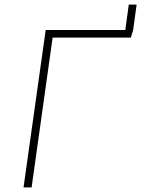

<svg xmlns="http://www.w3.org/2000/svg" viewBox="-20 -812 612 832"><path d="M538 -792H572L557 -682L547 -649H208L117 0H82L178 -682H523Z"/></svg>

Font: Fira Sans UltraLight
Style: Italic
Weight: 200
Italic angle: -8°
Designer: Carrois Corporate & Edenspiekermann AG
Foundry: Carrois Corporate GbR & Edenspiekermann AG
Version: Version 4.203;PS 004.203;hotconv 1.0.88;makeotf.lib2.5.64775